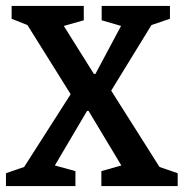

<svg xmlns="http://www.w3.org/2000/svg" viewBox="-28 -624 616 644"><path d="M-8 -43 53 -64 209 -308 64 -540 11 -561V-604H253V-556L186 -537L287 -376H292L378 -537L313 -556V-604H542V-561L480 -540L345 -320L507 -64L568 -43V0H312V-50L379 -69L269 -252H264L156 -69L225 -50V0H-8Z"/></svg>

Font: Grenze Medium
Style: Regular
Weight: 500
Designer: Renata Polastri
Foundry: Omnibus-Type
Version: Version 1.002; ttfautohint (v1.8)